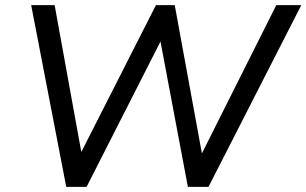

<svg xmlns="http://www.w3.org/2000/svg" viewBox="-20 -725 1189 745"><path d="M237 0 101 -705H192L305 -83H269L585 -705H658L772 -83H740L1052 -705H1149L789 0H709L597 -594H618L316 0Z"/></svg>

Font: Nunito Sans 12pt ExtraLight 12pt Medium
Style: Italic
Weight: 500
Italic angle: -9°
Version: Version 3.101;gftools[0.9.27]